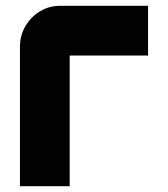

<svg xmlns="http://www.w3.org/2000/svg" viewBox="-20 -644 580 664"><path d="M49 0V-486Q50 -524 69 -555.5Q88 -587 119.5 -605.5Q151 -624 188 -624H492V-452H201Q206 -457 211 -462Q216 -467 221 -472V0Z"/></svg>

Font: Mada Black
Style: Regular
Weight: 900
Designer: Khaled Hosny
Version: Version 1.5